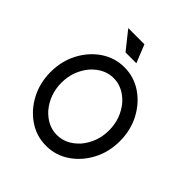

<svg xmlns="http://www.w3.org/2000/svg" viewBox="-197 -836 976 976"><g transform="rotate(45 290.5 -348.5)"><path d="M290.5 -67.4Q356.4 -67.4 408.7 -124Q461.9 -187.5 461.9 -272Q461.9 -356.4 408.7 -419.9Q356.4 -476.6 290.5 -476.6Q224.6 -476.6 172.4 -419.9Q119.1 -356.4 119.1 -272Q119.1 -187.5 172.4 -124Q224.6 -67.4 290.5 -67.4ZM290.5 10.3Q221.7 10.3 165.3 -27.8Q108.9 -65.9 75.2 -129.9Q41.5 -193.8 41.5 -272Q41.5 -350.1 75.2 -414.1Q108.9 -478 165.3 -516.1Q221.7 -554.2 290.5 -554.2Q359.4 -554.2 415.8 -516.1Q472.2 -478 505.9 -414.1Q539.6 -350.1 539.6 -272Q539.6 -193.8 505.9 -129.9Q472.2 -65.9 415.8 -27.8Q359.4 10.3 290.5 10.3ZM240.7 -611.3 163.1 -708.5H279.3L318.4 -611.3Z"/></g></svg>

Font: Turpis
Style: Regular
Weight: 400
Designer: GGBotNet
Foundry: f0n7
Version: 1.00